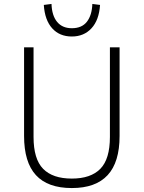

<svg xmlns="http://www.w3.org/2000/svg" viewBox="-20 -945 728 973"><path d="M344 8Q222 8 162 -57.5Q102 -123 102 -256V-705H150V-251Q150 -139 198.5 -89.5Q247 -40 344 -40Q440 -40 488.5 -89.5Q537 -139 537 -251V-705H586V-256Q586 -123 525.5 -57.5Q465 8 344 8ZM344 -760Q282 -760 244.5 -801.5Q207 -843 202 -920L241 -925Q243 -866 269.5 -834Q296 -802 344 -802Q395 -802 420.5 -835Q446 -868 448 -925L487 -920Q482 -843 443.5 -801.5Q405 -760 344 -760Z"/></svg>

Font: Nunito Sans 7pt SemiCondensed ExtraLight
Style: Regular
Weight: 250
Width: 4
Designer: Vernon Adams
Foundry: Vernon Adams
Version: Version 3.101;gftools[0.9.27]